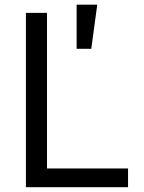

<svg xmlns="http://www.w3.org/2000/svg" viewBox="-20 -781 602 801"><path d="M88.1 0V-727.3H176.1V-78.1H514.2V0ZM299.7 -577.4V-761.4H385.7L360.8 -577.4Z"/></svg>

Font: Inter Zeller
Style: Regular
Weight: 400
Designer: Rasmus Andersson; Joe Bland
Foundry: zeller
Version: Version 3.015;git-dec3a8cb1